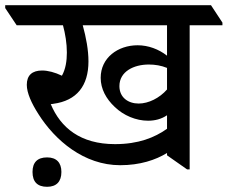

<svg xmlns="http://www.w3.org/2000/svg" viewBox="-65 -644 875 738"><path d="M397 -9C473 -9 533 -29 577 -56V-47L654 7H664V-547H790V-557L746 -624H-45V-613L-1 -547H177C186 -514 192 -477 192 -442C192 -409 187 -378 173 -353C146 -366 119 -373 97 -373C59 -373 38 -355 38 -318C38 -287 56 -247 83 -205C147 -104 258 -9 397 -9ZM504 -180C530 -180 555 -186 577 -201V-149C529 -115 467 -90 377 -90C244 -90 168 -153 130 -244C133 -244 137 -244 140 -245C230 -257 275 -314 275 -408C275 -452 266 -500 253 -547H577V-430C545 -455 505 -470 464 -470C388 -470 322 -422 322 -345C322 -302 343 -264 376 -233C410 -200 458 -180 504 -180ZM394 -313C394 -369 449 -396 507 -396C531 -396 555 -392 577 -383V-300C548 -267 506 -246 468 -246C428 -246 394 -269 394 -313ZM116 74C152 74 171 54 171 17C171 -19 152 -39 116 -39C79 -39 60 -20 60 17C60 55 79 74 116 74Z"/></svg>

Font: Noto Serif Devanagari Medium
Style: Regular
Weight: 500
Designer: Universal Thirst, Indian Type Foundry and the Monotype Design Team
Foundry: Monotype Imaging Inc.
Version: Version 2.004